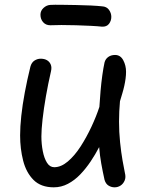

<svg xmlns="http://www.w3.org/2000/svg" viewBox="-20 -790 630 821"><path d="M110 -505Q115 -523 127.5 -531Q140 -539 154 -539Q170 -539 181 -532.5Q192 -526 197 -514Q202 -502 198 -485Q186 -433 176.5 -379Q167 -325 162 -280Q157 -235 157 -207Q157 -174 163 -143.5Q169 -113 181 -94Q193 -75 212 -75Q241 -75 270 -99.5Q299 -124 324.5 -163.5Q350 -203 371 -248Q392 -293 405 -333Q407 -366 410 -401Q413 -436 417.5 -468Q422 -500 427 -523Q431 -538 443 -546.5Q455 -555 472 -555Q495 -555 507 -532.5Q519 -510 519 -483Q519 -469 517 -454Q515 -439 511.5 -423Q508 -407 503 -390.5Q498 -374 493 -357Q491 -336 490 -313.5Q489 -291 489 -270Q489 -225 493.5 -181.5Q498 -138 504 -104Q510 -70 514 -51Q519 -32 513 -18Q507 -4 495.5 3.5Q484 11 470 11Q456 11 444 3.5Q432 -4 427 -21Q419 -57 413 -90.5Q407 -124 404 -161Q388 -130 367.5 -99.5Q347 -69 323 -44Q299 -19 270.5 -4Q242 11 210 11Q155 11 123.5 -20.5Q92 -52 79 -103Q66 -154 66 -211Q66 -248 71 -294.5Q76 -341 86 -394.5Q96 -448 110 -505ZM195 -682Q176 -682 164.5 -695Q153 -708 153 -727Q153 -744 166 -756Q179 -768 195 -769Q213 -770 242.5 -769.5Q272 -769 305 -768.5Q338 -768 368 -766.5Q398 -765 416 -763Q436 -762 446 -748Q456 -734 456 -718Q456 -701 446 -688Q436 -675 416 -676Q398 -678 368.5 -679.5Q339 -681 305.5 -682Q272 -683 242.5 -683Q213 -683 195 -682Z"/></svg>

Font: Playpen Sans
Style: Regular
Weight: 400
Designer: Laura Meseguer, Veronika Burian, José Scaglione, Kostas Bartsokas, Vera Evstafieva, Tom Grace, Yorlmar Campos
Foundry: TypeTogether
Version: Version 2.000